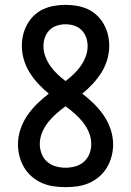

<svg xmlns="http://www.w3.org/2000/svg" viewBox="-20 -763 540 791"><path d="M250 8Q225 8 200.5 4.5Q176 1 153 -9Q130 -19 111 -35.5Q92 -52 79.5 -73Q67 -94 60.5 -118.5Q54 -143 54 -168Q54 -199 64 -229.5Q74 -260 92 -286.5Q110 -313 133 -335.5Q156 -358 181 -377Q158 -396 138 -417.5Q118 -439 102.5 -463.5Q87 -488 78.5 -516.5Q70 -545 70 -574Q70 -598 75.5 -620.5Q81 -643 92.5 -663.5Q104 -684 121 -700Q138 -716 159 -725.5Q180 -735 203.5 -739Q227 -743 250 -743Q273 -743 296.5 -739Q320 -735 341 -725.5Q362 -716 379 -700Q396 -684 407.5 -663.5Q419 -643 424.5 -620.5Q430 -598 430 -574Q430 -545 421.5 -516.5Q413 -488 397.5 -463.5Q382 -439 362 -417.5Q342 -396 319 -377Q344 -358 367 -335.5Q390 -313 408 -286.5Q426 -260 436 -229.5Q446 -199 446 -168Q446 -143 439.5 -118.5Q433 -94 420.5 -73Q408 -52 389 -35.5Q370 -19 347 -9Q324 1 299.5 4.5Q275 8 250 8ZM250 -429Q267 -442 283.5 -457.5Q300 -473 312.5 -491Q325 -509 333 -530Q341 -551 341 -573Q341 -591 335 -608.5Q329 -626 316 -639Q303 -652 285.5 -657.5Q268 -663 250 -663Q232 -663 214.5 -657.5Q197 -652 184 -639Q171 -626 165 -608.5Q159 -591 159 -573Q159 -551 167 -530Q175 -509 187.5 -491Q200 -473 216.5 -457.5Q233 -442 250 -429ZM250 -72Q270 -72 290 -77.5Q310 -83 325.5 -96.5Q341 -110 348.5 -129.5Q356 -149 356 -169Q356 -194 346.5 -217Q337 -240 322 -259Q307 -278 288.5 -294.5Q270 -311 250 -325Q230 -311 211.5 -294.5Q193 -278 178 -259Q163 -240 153.5 -217Q144 -194 144 -169Q144 -149 151.5 -129.5Q159 -110 174.5 -96.5Q190 -83 210 -77.5Q230 -72 250 -72Z"/></svg>

Font: Iosevka Term Medium
Style: Regular
Weight: 500
Monospace: yes
Designer: Belleve Invis
Foundry: Belleve Invis
Version: Version 26.3.1